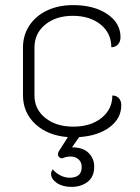

<svg xmlns="http://www.w3.org/2000/svg" viewBox="-20 -529 550 752"><path d="M290 8 262 48Q305 48 327 70Q349 92 349 124Q349 163 323.5 183Q298 203 260 203Q225 203 202.5 187.5Q180 172 180 152Q180 145 186 134Q199 149 216.5 158Q234 167 253 167Q300 167 300 125Q300 106 287.5 95Q275 84 256 84Q249 84 241 85.5Q233 87 227 90Q226 91 222 91Q217 91 212 86.5Q207 82 207 75Q207 70 210 64L246 8Q167 2 118.5 -43Q70 -88 70 -156V-343Q70 -391 95 -429Q120 -467 164.5 -488Q209 -509 266 -509Q348 -509 400 -474Q452 -439 452 -383Q452 -366 442 -355Q432 -344 416 -344Q416 -399 374 -433Q332 -467 265 -467Q199 -467 157 -432.5Q115 -398 115 -343V-155Q115 -101 157.5 -67Q200 -33 267 -33Q335 -33 377.5 -67Q420 -101 420 -155Q436 -155 445.5 -144.5Q455 -134 455 -117Q455 -65 409.5 -31Q364 3 290 8Z"/></svg>

Font: K2D Thin
Style: Regular
Weight: 100
Designer: Katatrad Aksorn Co.,Ltd.
Foundry: Cadson Demak Co.,Ltd.
Version: Version 1.000; ttfautohint (v1.6)